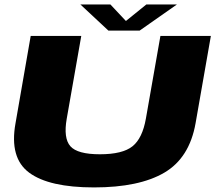

<svg xmlns="http://www.w3.org/2000/svg" viewBox="-20 -836 968 860"><path d="M401 3.5Q603 3.5 715.8 -62.5Q828.5 -128.5 856 -284L924.5 -675H698.5L633.5 -305Q618 -216.5 573.5 -180.8Q529 -145 427.5 -145Q327 -145 295.2 -181Q263.5 -217 279 -305L344 -675H117.5L49.5 -284Q21.5 -128.5 110.8 -62.5Q200 3.5 401 3.5ZM465.5 -699H605.5L772.5 -816H635.5L544 -742L474.5 -816H340Z"/></svg>

Font: Anybody Expanded ExtraBold
Style: Italic
Weight: 800
Width: 7
Italic angle: -10°
Version: Version 1.113;gftools[0.9.25]